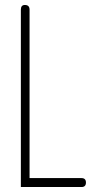

<svg xmlns="http://www.w3.org/2000/svg" viewBox="-20 -753 408 773"><path d="M326 -18Q326 0 308 0H116H281H89Q71 0 71 -18Q71 -36 89 -36H281H116H308Q326 -36 326 -18ZM99 0H64V-668V-714Q64 -733 80 -733Q99 -733 99 -714V-645Z"/></svg>

Font: Aaram
Style: Regular
Weight: 400
Designer: Tharique Azeez
Foundry: Tharique Azeez
Version: Version 1.7